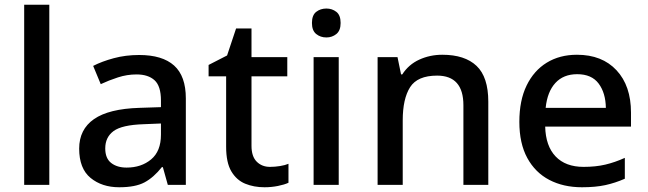

<svg xmlns="http://www.w3.org/2000/svg" viewBox="-20 -780 2732 810"><path d="M188 0H82V-760H188Z M567 -548Q665 -548 714.5 -503.5Q764 -459 764 -365V0H688L667 -75H663Q628 -31 589.5 -10.5Q551 10 483 10Q410 10 362 -29.5Q314 -69 314 -153Q314 -234 376.5 -277.5Q439 -321 568 -325L659 -328V-356Q659 -417 632 -441.5Q605 -466 556 -466Q516 -466 477.5 -453.5Q439 -441 405 -425L373 -502Q410 -521 460 -534.5Q510 -548 567 -548ZM586 -256Q494 -253 459 -227Q424 -201 424 -154Q424 -112 449 -92.5Q474 -73 514 -73Q576 -73 617.5 -107.5Q659 -142 659 -212V-259Z M1119 -76Q1140 -76 1161.5 -79.5Q1183 -83 1197 -89V-9Q1180 -1 1152.5 4.5Q1125 10 1096 10Q1051 10 1014.5 -5Q978 -20 956 -57Q934 -94 934 -161V-458H860V-506L938 -546L976 -660H1041V-539H1192V-458H1041V-165Q1041 -120 1063 -98Q1085 -76 1119 -76Z M1357 -744Q1381 -744 1399 -730Q1417 -716 1417 -683Q1417 -651 1399 -636.5Q1381 -622 1357 -622Q1332 -622 1314 -636.5Q1296 -651 1296 -683Q1296 -716 1314 -730Q1332 -744 1357 -744ZM1409 -539V0H1303V-539Z M1846 -549Q1941 -549 1990.5 -502Q2040 -455 2040 -351V0H1935V-336Q1935 -461 1824 -461Q1741 -461 1710 -412Q1679 -363 1679 -272V0H1573V-539H1657L1672 -466H1677Q1704 -508 1749 -528.5Q1794 -549 1846 -549Z M2414 -549Q2520 -549 2581 -483.5Q2642 -418 2642 -305V-246H2280Q2282 -164 2324 -120Q2366 -76 2442 -76Q2493 -76 2533.5 -85.5Q2574 -95 2616 -114V-26Q2575 -8 2533.5 1Q2492 10 2435 10Q2357 10 2297.5 -21Q2238 -52 2204.5 -113.5Q2171 -175 2171 -266Q2171 -356 2201.5 -419Q2232 -482 2286.5 -515.5Q2341 -549 2414 -549ZM2415 -467Q2357 -467 2323 -430Q2289 -393 2282 -325H2536Q2535 -388 2505.5 -427.5Q2476 -467 2415 -467Z"/></svg>

Font: Noto Sans Lao Looped Medium
Style: Regular
Weight: 500
Designer: Mark Frömberg, Ben Mitchell
Foundry: The Fontpad Ltd
Version: Version 1.002; ttfautohint (v1.8.4.7-5d5b)